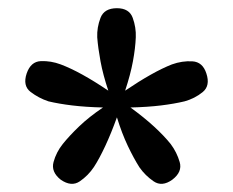

<svg xmlns="http://www.w3.org/2000/svg" viewBox="-20 -736 569 468"><path d="M128 -298Q104 -317 110.5 -341Q117 -365 133 -385Q149 -405 173 -428Q197 -451 231 -474Q189 -475 156 -479Q123 -483 98 -489Q74 -497 54.5 -512Q35 -527 45 -557Q55 -586 79.5 -587Q104 -588 128 -579Q152 -570 181 -554Q210 -538 244 -515Q231 -554 225 -586.5Q219 -619 217 -645Q216 -669 225 -692.5Q234 -716 265 -716Q295 -716 303.5 -692.5Q312 -669 311 -645Q310 -619 304 -586.5Q298 -554 285 -515Q319 -538 347.5 -554Q376 -570 399 -579Q424 -588 449 -586.5Q474 -585 483 -557Q493 -527 474 -511.5Q455 -496 430 -489Q405 -483 372.5 -479Q340 -475 298 -474Q331 -450 355.5 -427.5Q380 -405 396 -385Q411 -365 418 -341Q425 -317 400 -298Q375 -280 354.5 -294Q334 -308 320 -328Q306 -350 291.5 -380.5Q277 -411 265 -450Q251 -411 236.5 -380Q222 -349 209 -329Q195 -308 174.5 -294Q154 -280 128 -298Z"/></svg>

Font: Lora SemiBold
Style: Regular
Weight: 600
Designer: Olga Karpushina, Alexei Vanyashin (Cyrillic)
Foundry: Cyreal
Version: Version 3.011; ttfautohint (v1.8.4.7-5d5b)